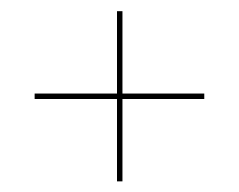

<svg xmlns="http://www.w3.org/2000/svg" viewBox="-20 -458 438 352"><path d="M194.5 -125.5V-276.5H43.5V-286.5H194.5V-437.5H204.5V-286.5H354.5V-276.5H204.5V-125.5Z"/></svg>

Font: Imbue 100pt Light
Style: Regular
Weight: 300
Designer: Tyler Finck
Foundry: Etcetera Type Company
Version: Version 1.102; ttfautohint (v1.8.3)